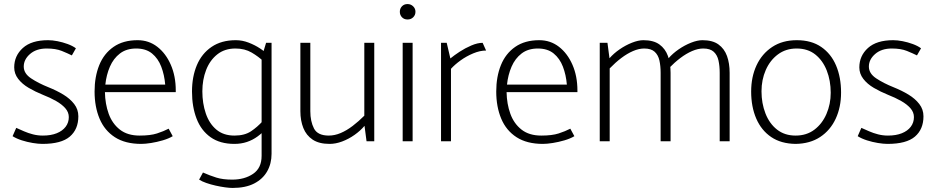

<svg xmlns="http://www.w3.org/2000/svg" viewBox="-20 -696 4610 946"><path d="M42 -25Q61 -13 87.5 -4.5Q114 4 141.5 8.5Q169 13 189 13Q282 13 324 -23Q366 -59 366 -123Q366 -157 345.5 -183.5Q325 -210 292 -230Q259 -250 219 -266Q169 -286 133 -310Q97 -334 97 -368Q97 -403 128 -430Q159 -457 210 -457Q255 -457 284.5 -445Q314 -433 334 -423L354 -458Q338 -470 313.5 -479Q289 -488 263.5 -493Q238 -498 217 -498Q135 -498 92.5 -459.5Q50 -421 50 -364Q50 -333 69.5 -307.5Q89 -282 121.5 -263Q154 -244 191 -229Q227 -215 256 -198.5Q285 -182 302 -162.5Q319 -143 319 -119Q319 -92 303.5 -71.5Q288 -51 259.5 -39.5Q231 -28 191 -28Q166 -28 142.5 -34Q119 -40 98.5 -49Q78 -58 60 -66Z M846 -242V-250Q846 -321 821.5 -377Q797 -433 755 -465.5Q713 -498 658 -498Q587 -498 539.5 -465Q492 -432 469 -375Q446 -318 446 -245Q446 -170 470.5 -111.5Q495 -53 546 -20Q597 13 676 13Q696 13 724.5 8.5Q753 4 782 -4.5Q811 -13 831 -25L811 -62Q786 -49 753.5 -38.5Q721 -28 668 -28Q608 -28 570.5 -57.5Q533 -87 515.5 -135.5Q498 -184 497 -242ZM499 -279Q504 -327 521.5 -367.5Q539 -408 571 -432.5Q603 -457 651 -457Q699 -457 729 -432.5Q759 -408 774.5 -367.5Q790 -327 794 -279Z M1318 -485H1291L1269 -412V72Q1269 132 1227 160.5Q1185 189 1124 189Q1078 189 1046 179Q1014 169 980 154L961 189Q975 198 996.5 205.5Q1018 213 1042.5 218.5Q1067 224 1089 227Q1111 230 1126 230Q1190 230 1232.5 208Q1275 186 1296.5 148Q1318 110 1318 62ZM1274 -99Q1248 -70 1216.5 -49Q1185 -28 1135 -28Q1081 -28 1046 -57.5Q1011 -87 994 -137Q977 -187 977 -246Q977 -303 995.5 -351Q1014 -399 1050.5 -428Q1087 -457 1140 -457Q1186 -457 1220 -437Q1254 -417 1279 -393L1299 -426Q1286 -441 1261 -457.5Q1236 -474 1205 -486Q1174 -498 1142 -498Q1071 -498 1022.5 -465Q974 -432 950 -375Q926 -318 926 -245Q926 -170 948.5 -111.5Q971 -53 1017.5 -20Q1064 13 1135 13Q1168 13 1196.5 3.5Q1225 -6 1249.5 -24Q1274 -42 1294 -65Z M1775 -485V-126Q1747 -98 1717.5 -75.5Q1688 -53 1658.5 -40.5Q1629 -28 1600 -28Q1545 -28 1527 -63Q1509 -98 1509 -148V-485H1460V-148Q1460 -102 1474.5 -65.5Q1489 -29 1520.5 -8Q1552 13 1604 13Q1634 13 1666 1Q1698 -11 1727 -31.5Q1756 -52 1776 -76L1786 0H1824V-485Z M2013 0V-485H1964V0ZM1988 -600Q2005 -600 2016 -611Q2027 -622 2027 -638Q2027 -654 2015.5 -665Q2004 -676 1988 -676Q1971 -676 1960.5 -665Q1950 -654 1950 -638Q1950 -622 1960.5 -611Q1971 -600 1988 -600Z M2202 0V-357Q2221 -378 2249.5 -398.5Q2278 -419 2311.5 -433Q2345 -447 2375 -447L2358 -485Q2333 -485 2302.5 -472Q2272 -459 2244.5 -441Q2217 -423 2199 -408L2181 -485H2153V0Z M2825 -242V-250Q2825 -321 2800.5 -377Q2776 -433 2734 -465.5Q2692 -498 2637 -498Q2566 -498 2518.5 -465Q2471 -432 2448 -375Q2425 -318 2425 -245Q2425 -170 2449.5 -111.5Q2474 -53 2525 -20Q2576 13 2655 13Q2675 13 2703.5 8.5Q2732 4 2761 -4.5Q2790 -13 2810 -25L2790 -62Q2765 -49 2732.5 -38.5Q2700 -28 2647 -28Q2587 -28 2549.5 -57.5Q2512 -87 2494.5 -135.5Q2477 -184 2476 -242ZM2478 -279Q2483 -327 2500.5 -367.5Q2518 -408 2550 -432.5Q2582 -457 2630 -457Q2678 -457 2708 -432.5Q2738 -408 2753.5 -367.5Q2769 -327 2773 -279Z M2984 0V-359Q3012 -388 3041 -410Q3070 -432 3099 -444.5Q3128 -457 3154 -457Q3188 -457 3205.5 -441Q3223 -425 3229 -398Q3235 -371 3235 -337V0H3284V-337Q3284 -384 3271 -420Q3258 -456 3229 -477Q3200 -498 3150 -498Q3125 -498 3093.5 -485.5Q3062 -473 3033 -453Q3004 -433 2983 -409L2973 -485H2935V0ZM3275 -359Q3303 -388 3332 -410Q3361 -432 3390 -444.5Q3419 -457 3445 -457Q3479 -457 3496.5 -441Q3514 -425 3520 -398Q3526 -371 3526 -337V0H3575V-337Q3575 -384 3562 -420Q3549 -456 3520 -477Q3491 -498 3441 -498Q3416 -498 3384.5 -485.5Q3353 -473 3324 -453Q3295 -433 3274 -409Z M3900 13Q3828 12 3779.5 -21Q3731 -54 3706 -112Q3681 -170 3681 -245Q3681 -317 3707.5 -374Q3734 -431 3784.5 -464.5Q3835 -498 3906 -498Q3978 -498 4026.5 -464.5Q4075 -431 4099.5 -373Q4124 -315 4124 -240Q4124 -168 4097.5 -111Q4071 -54 4021 -21Q3971 12 3900 13ZM3900 -28Q3954 -28 3992.5 -57Q4031 -86 4052 -134.5Q4073 -183 4073 -239Q4073 -299 4053.5 -348.5Q4034 -398 3997 -427.5Q3960 -457 3905 -457Q3852 -457 3813 -428Q3774 -399 3753 -351Q3732 -303 3732 -246Q3732 -187 3751.5 -137Q3771 -87 3808.5 -57.5Q3846 -28 3900 -28Z M4206 -25Q4225 -13 4251.5 -4.5Q4278 4 4305.5 8.5Q4333 13 4353 13Q4446 13 4488 -23Q4530 -59 4530 -123Q4530 -157 4509.5 -183.5Q4489 -210 4456 -230Q4423 -250 4383 -266Q4333 -286 4297 -310Q4261 -334 4261 -368Q4261 -403 4292 -430Q4323 -457 4374 -457Q4419 -457 4448.5 -445Q4478 -433 4498 -423L4518 -458Q4502 -470 4477.5 -479Q4453 -488 4427.5 -493Q4402 -498 4381 -498Q4299 -498 4256.5 -459.5Q4214 -421 4214 -364Q4214 -333 4233.5 -307.5Q4253 -282 4285.5 -263Q4318 -244 4355 -229Q4391 -215 4420 -198.5Q4449 -182 4466 -162.5Q4483 -143 4483 -119Q4483 -92 4467.5 -71.5Q4452 -51 4423.5 -39.5Q4395 -28 4355 -28Q4330 -28 4306.5 -34Q4283 -40 4262.5 -49Q4242 -58 4224 -66Z"/></svg>

Font: Catamaran Thin
Style: Regular
Weight: 100
Designer: Pria Ravichandran
Version: Version 2.000